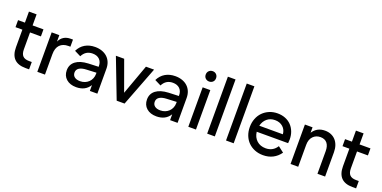

<svg xmlns="http://www.w3.org/2000/svg" viewBox="-15 -1498 4546 2287"><g transform="rotate(20 2257.5 -354.0)"><path d="M15 -500H102V-640H199V-500H337V-411H199V-197Q199 -140 224.5 -113.5Q250 -87 304 -87H339V6H292Q102 6 102 -189V-411H15Z M441 -500H538V-419Q580 -506 680 -506H709V-416H682Q615 -416 576.5 -376.5Q538 -337 538 -258V0H441Z M764 -138Q764 -211 819.5 -253.5Q875 -296 978 -301L1107 -306V-313Q1107 -368 1075 -399Q1043 -430 987 -430Q899 -430 858 -349L778 -389Q808 -450 862 -482Q916 -514 989 -514Q1037 -514 1076.5 -500Q1116 -486 1144 -460Q1172 -434 1187 -397.5Q1202 -361 1202 -316V0H1107V-74Q1052 14 937 14Q858 14 811 -27.5Q764 -69 764 -138ZM956 -69Q989 -69 1016.5 -80Q1044 -91 1064 -110.5Q1084 -130 1095.5 -157Q1107 -184 1107 -215V-231L984 -225Q924 -223 892 -202.5Q860 -182 860 -144Q860 -109 885.5 -89Q911 -69 956 -69Z M1255 -500H1360L1498 -119L1636 -500H1739L1547 0H1447Z M1781 -138Q1781 -211 1836.5 -253.5Q1892 -296 1995 -301L2124 -306V-313Q2124 -368 2092 -399Q2060 -430 2004 -430Q1916 -430 1875 -349L1795 -389Q1825 -450 1879 -482Q1933 -514 2006 -514Q2054 -514 2093.5 -500Q2133 -486 2161 -460Q2189 -434 2204 -397.5Q2219 -361 2219 -316V0H2124V-74Q2069 14 1954 14Q1875 14 1828 -27.5Q1781 -69 1781 -138ZM1973 -69Q2006 -69 2033.5 -80Q2061 -91 2081 -110.5Q2101 -130 2112.5 -157Q2124 -184 2124 -215V-231L2001 -225Q1941 -223 1909 -202.5Q1877 -182 1877 -144Q1877 -109 1902.5 -89Q1928 -69 1973 -69Z M2355 -500H2452V0H2355ZM2403 -591Q2375 -591 2356 -609Q2337 -627 2337 -656Q2337 -685 2356 -703.5Q2375 -722 2403 -722Q2431 -722 2449.5 -703.5Q2468 -685 2468 -656Q2468 -627 2449.5 -609Q2431 -591 2403 -591Z M2594 0V-722H2691V0Z M2833 0V-722H2930V0Z M3305 14Q3247 14 3199 -5.5Q3151 -25 3116.5 -59.5Q3082 -94 3063 -142.5Q3044 -191 3044 -248Q3044 -306 3063 -355Q3082 -404 3116.5 -439Q3151 -474 3198.5 -494Q3246 -514 3302 -514Q3355 -514 3399.5 -496.5Q3444 -479 3475.5 -446.5Q3507 -414 3524.5 -369Q3542 -324 3542 -270Q3542 -249 3539 -223H3141Q3149 -155 3193.5 -114.5Q3238 -74 3307 -74Q3399 -74 3448 -152L3521 -96Q3483 -42 3428.5 -14Q3374 14 3305 14ZM3300 -428Q3240 -428 3199.5 -393.5Q3159 -359 3145 -301H3444Q3440 -358 3400.5 -393Q3361 -428 3300 -428Z M3992 -287Q3992 -352 3963 -387.5Q3934 -423 3878 -423Q3821 -423 3784.5 -384.5Q3748 -346 3748 -278V0H3651V-500H3748V-431Q3801 -514 3903 -514Q3945 -514 3979.5 -499.5Q4014 -485 4038.5 -458Q4063 -431 4076 -393Q4089 -355 4089 -308V0H3992Z M4160 -500H4247V-640H4344V-500H4482V-411H4344V-197Q4344 -140 4369.5 -113.5Q4395 -87 4449 -87H4484V6H4437Q4247 6 4247 -189V-411H4160Z"/></g></svg>

Font: NT Somic Medium
Style: Regular
Weight: 500
Designer: Ravid Balaliev — lead type designer, mastering
Michael Voronin — secret advisor, marketing
Ivan Kovalenko — best boy
Foundry: NT Type
Version: Version 0.7